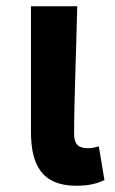

<svg xmlns="http://www.w3.org/2000/svg" viewBox="-20 -580 369 614"><path d="M224 14C268 14 292 6 314 -4L296 -112C284 -108 271 -106 262 -106C232 -106 217 -117 217 -153C217 -257 224 -424 227 -560H79V-159C79 -54 113 14 224 14Z"/></svg>

Font: DAIFUKU Sans JP
Style: Bold
Weight: 700
Designer: Original font ‘Source Han Sans JP’ : Ryoko NISHIZUKA  (kana, bopomofo & ideographs); Paul D. Hunt (Latin, Greek & Cyrill
Foundry: Daifuku
Version: Version 1.001